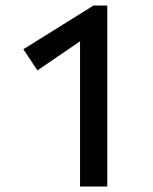

<svg xmlns="http://www.w3.org/2000/svg" viewBox="-20 -678 557 698"><path d="M271 0V-571L346 -579L116 -422L65 -499L320 -658H370V0Z"/></svg>

Font: Ysabeau Office SemiBold
Style: Regular
Weight: 600
Designer: Christian Thalmann (Catharsis Fonts)
Version: Version 2.001;gftools[0.9.30]; featfreeze: tnum,lnum,ss02